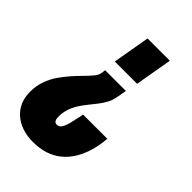

<svg xmlns="http://www.w3.org/2000/svg" viewBox="-236 -613 871 871"><g transform="rotate(45 200.0 -177.0)"><path d="M144 173Q106 173 75 162.5Q44 152 21 132Q-2 112 -14 84Q-26 56 -26 21Q-26 -17 -14.5 -49.5Q-3 -82 16 -109.5Q35 -137 55.5 -160Q76 -183 95.5 -202.5Q115 -222 128 -238Q141 -254 143 -268L146 -289H279L270 -239Q266 -217 255.5 -197.5Q245 -178 230.5 -159.5Q216 -141 201.5 -123Q187 -105 174 -85Q161 -65 153 -41.5Q145 -18 145 10Q145 21 147.5 28Q150 35 154.5 38Q159 41 165 41Q175 41 182 35Q189 29 194 17.5Q199 6 203.5 -11Q208 -28 212 -49Q214 -56 215 -62.5Q216 -69 217 -76H373Q369 -30 357.5 8.5Q346 47 327 77.5Q308 108 281.5 129.5Q255 151 220.5 162Q186 173 144 173ZM149 -348 180 -527H323L292 -348Z"/></g></svg>

Font: Archivo ExtraCondensed Black
Style: Italic
Weight: 900
Width: 2
Italic angle: -10°
Designer: Hector Gatti
Foundry: Omnibus-Type
Version: Version 2.001